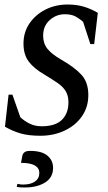

<svg xmlns="http://www.w3.org/2000/svg" viewBox="-20 -591 480 850"><path d="M159 10Q107 10 72 0Q37 -10 2 -30L18 -172H35L70 -72Q87 -56 110.5 -44Q134 -32 165 -32Q225 -32 254 -60.5Q283 -89 283 -138Q283 -168 270.5 -188Q258 -208 234.5 -224Q211 -240 178 -260Q131 -287 107.5 -318Q84 -349 84 -398Q84 -449 111 -488Q138 -527 182 -549Q226 -571 279 -571Q319 -571 351 -561.5Q383 -552 413 -534L397 -396H380L348 -494Q333 -508 314.5 -518Q296 -528 267 -528Q229 -528 200 -502Q171 -476 171 -433Q171 -399 189.5 -375.5Q208 -352 251 -327Q312 -292 341.5 -259Q371 -226 371 -170Q371 -117 343 -76.5Q315 -36 266.5 -13Q218 10 159 10ZM90 239Q82 239 71.5 238.5Q61 238 54 236L57 223Q71 226 82 226Q116 226 135 212.5Q154 199 154 175Q154 130 73 130L79 98Q81 89 88.5 83Q96 77 113 77Q165 77 190 98Q215 119 215 152Q215 195 179.5 217Q144 239 90 239Z"/></svg>

Font: Spectral SC Medium
Style: Italic
Weight: 500
Italic angle: -10°
Designer: Jean-Baptiste Levee
Foundry: Production Type
Version: Version 2.001